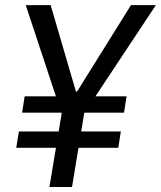

<svg xmlns="http://www.w3.org/2000/svg" viewBox="-20 -748 644 768"><path d="M182.6 -727.5 300.8 -323.7 226.6 -293.5 83 -727.5ZM252 -323.7 503.9 -727.5H603.5L315.9 -293.5ZM331.1 -381.8 268.1 0H177.7L241.2 -381.8ZM486.3 -362.8 476.1 -297.4H68.4L78.6 -362.8ZM463.4 -222.2 453.1 -156.7H44.9L55.7 -222.2Z"/></svg>

Font: Inter 24pt
Style: Italic
Weight: 400
Italic angle: -9.3988°
Designer: Rasmus Andersson
Foundry: rsms
Version: Version 4.001;git-66647c0bb